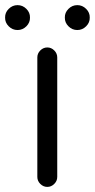

<svg xmlns="http://www.w3.org/2000/svg" viewBox="-39 -733 372 753"><path d="M313 -664.1Q313.5 -644.5 298.8 -629.9Q284.2 -615.2 264.2 -615.2Q244.1 -615.2 229.5 -629.9Q214.8 -644.5 215.3 -664.1Q214.8 -683.6 229.5 -698.2Q244.1 -712.9 264.2 -712.9Q284.2 -712.9 298.8 -698.2Q313.5 -683.6 313 -664.1ZM78.6 -664.1Q79.1 -644.5 64.5 -629.9Q49.8 -615.2 29.8 -615.2Q9.8 -615.2 -4.9 -629.9Q-19.5 -644.5 -19 -664.1Q-19.5 -683.6 -4.9 -698.2Q9.8 -712.9 29.8 -712.9Q49.8 -712.9 64.5 -698.2Q79.1 -683.6 78.6 -664.1ZM107.4 -507.8Q107.4 -523.4 119.1 -535.2Q130.9 -546.9 146.5 -546.9Q162.1 -546.9 173.8 -535.2Q185.5 -523.4 185.5 -507.8V-39.1Q185.5 -23.4 173.8 -11.7Q162.1 0 146.5 0Q130.9 0 119.1 -11.7Q107.4 -23.4 107.4 -39.1Z"/></svg>

Font: Comfortaa
Style: Regular
Weight: 400
Designer: Johan Aakerlund
Foundry: Johan Aakerlund
Version: Version 2.001; ttfautohint (v1.4.1)